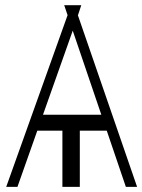

<svg xmlns="http://www.w3.org/2000/svg" viewBox="-20 -732 558 752"><path d="M473 0 398.1 -220.2H292.6V0H224.4V-220.2H126.1L48.3 0H4.3L244.7 -672.6L231.5 -711.6H298.3L285.2 -671.9L517 0ZM376.8 -282.7 264.9 -611.9 148.4 -282.7Z"/></svg>

Font: Inter Thin BETA
Style: Regular
Weight: 100
Designer: Rasmus Andersson
Foundry: rsms
Version: Version 3.011;git-f93a4a705